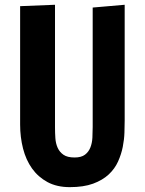

<svg xmlns="http://www.w3.org/2000/svg" viewBox="-20 -770 608 806"><path d="M64.5 -744.1 210.9 -750V-235.4Q210.9 -212.9 212.4 -190.4Q213.9 -168 221.9 -149.9Q230 -131.8 246.3 -120.4Q262.7 -108.9 293 -108.9Q321.3 -108.9 336.7 -120.6Q352.1 -132.3 359.4 -150.9Q366.7 -169.4 367.9 -192.1Q369.1 -214.8 369.1 -236.8V-738.3L503.4 -750V-264.2Q503.4 -242.7 502.4 -213.6Q501.5 -184.6 495.4 -153.6Q489.3 -122.6 475.6 -92Q461.9 -61.5 436.3 -37.6Q410.6 -13.7 370.8 1Q331.1 15.6 272.9 15.6Q218.8 15.6 179.4 -5.6Q140.1 -26.9 114.5 -62.7Q88.9 -98.6 76.7 -146.5Q64.5 -194.3 64.5 -247.1Z"/></svg>

Font: Francois One
Style: Regular
Weight: 400
Designer: Vernon Adams
Foundry: vernon adams
Version: Version 1.000